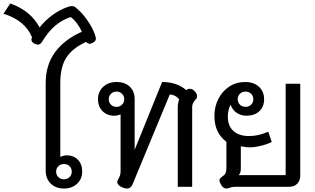

<svg xmlns="http://www.w3.org/2000/svg" viewBox="-87 -1075 1813 1105"><path d="M176 -93V-597Q176 -702 230.5 -775.5Q285 -849 384 -892Q374 -916 356.5 -939.5Q339 -963 320 -977Q269 -960 230 -926.5Q191 -893 158 -839Q146 -818 131 -818Q125 -818 113 -823Q94 -832 94 -846Q94 -854 97 -861Q57 -958 -67 -996L-28 -1055Q89 -1014 141 -917Q171 -956 213 -987Q255 -1018 300 -1034Q315 -1040 326 -1040Q339 -1040 347 -1033Q383 -1005 413.5 -961.5Q444 -918 458 -880Q465 -859 465 -852Q465 -839 449 -830Q438 -823 428 -823Q418 -823 409 -834Q333 -800 296.5 -746Q260 -692 260 -597V-172Q280 -181 297 -181Q337 -181 361.5 -155.5Q386 -130 386 -87Q386 -45 356.5 -17.5Q327 10 281 10Q234 10 205 -18.5Q176 -47 176 -93ZM326 -87Q326 -106 313.5 -118.5Q301 -131 281 -131Q262 -131 249 -118.5Q236 -106 236 -87Q236 -68 249 -55.5Q262 -43 281 -43Q300 -43 313 -55.5Q326 -68 326 -87Z M588 -28Q588 -36 594 -45Q607 -65 607 -90V-417Q589 -409 571 -409Q530 -409 503.5 -435Q477 -461 477 -504Q477 -547 506.5 -575Q536 -603 584 -603Q632 -603 660 -576Q688 -549 688 -504V-213L846 -603Q932 -603 985 -556Q993 -564 1005 -564Q1018 -564 1028 -555Q1047 -539 1047 -522Q1047 -514 1044 -509Q1041 -504 1035 -498Q1034 -496 1029 -489.5Q1024 -483 1021.5 -475Q1019 -467 1019 -457V0H936V-455Q936 -481 944 -502Q936 -515 920.5 -523Q905 -531 890 -531L677 -17Q667 10 644 10Q631 10 616 3Q588 -9 588 -28ZM628 -504Q628 -523 615 -535.5Q602 -548 584 -548Q565 -548 552 -535.5Q539 -523 539 -504Q539 -485 551.5 -472.5Q564 -460 584 -460Q602 -460 615 -472.5Q628 -485 628 -504Z M1216 10Q1197 10 1184 -14Q1176 -28 1176 -37Q1176 -44 1180.5 -49Q1185 -54 1196 -62Q1207 -69 1211.5 -79.5Q1216 -90 1216 -107V-259Q1147 -310 1147 -408Q1147 -461 1169.5 -505.5Q1192 -550 1232 -576.5Q1272 -603 1324 -603Q1374 -603 1403.5 -575.5Q1433 -548 1433 -504Q1433 -460 1405 -434.5Q1377 -409 1330 -409Q1300 -409 1275.5 -425.5Q1251 -442 1241 -470H1239Q1233 -459 1228.5 -441Q1224 -423 1224 -406Q1224 -350 1256.5 -321Q1289 -292 1347 -292Q1401 -292 1457 -317L1477 -258Q1449 -244 1413.5 -235.5Q1378 -227 1351 -227Q1329 -227 1299 -233V-103Q1299 -80 1287 -67H1557V-593H1641V-65Q1641 -36 1624 -18Q1607 0 1577 0H1266Q1249 0 1233 6Q1223 10 1216 10ZM1371 -504Q1371 -523 1358 -535.5Q1345 -548 1327 -548Q1307 -548 1294 -535.5Q1281 -523 1281 -504Q1281 -485 1294 -472.5Q1307 -460 1327 -460Q1345 -460 1358 -472.5Q1371 -485 1371 -504Z"/></svg>

Font: Niramit
Style: Regular
Weight: 400
Version: Version 1.000; ttfautohint (v1.6)